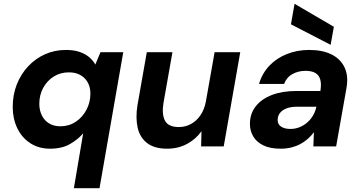

<svg xmlns="http://www.w3.org/2000/svg" viewBox="-20 -771 1899 1011"><path d="M369 220 418 -69Q391 -37 348.5 -12.5Q306 12 244 12Q184 12 139.5 -17Q95 -46 71 -96Q47 -146 47 -208Q47 -272 68.5 -326.5Q90 -381 128.5 -422Q167 -463 217.5 -485.5Q268 -508 327 -508Q368 -508 398 -498Q428 -488 449 -470.5Q470 -453 482 -431L509 -496H629L504 220ZM298 -106Q343 -106 378.5 -129.5Q414 -153 435 -192.5Q456 -232 456 -278Q456 -312 442 -337Q428 -362 403 -376Q378 -390 343 -390Q298 -390 263 -368Q228 -346 207.5 -308.5Q187 -271 187 -224Q187 -191 200 -164Q213 -137 238 -121.5Q263 -106 298 -106Z M860 12Q794 12 755.5 -17Q717 -46 705 -98Q693 -150 704 -218L753 -496H888L841 -230Q831 -170 848.5 -136Q866 -102 922 -102Q956 -102 985.5 -118Q1015 -134 1035.5 -164Q1056 -194 1064 -236L1110 -496H1245L1158 0H1039L1041 -80Q1011 -38 964.5 -13Q918 12 860 12Z M1459 12Q1402 12 1366.5 -5.5Q1331 -23 1313.5 -52.5Q1296 -82 1296 -119Q1296 -172 1326.5 -211Q1357 -250 1412 -271Q1467 -292 1542 -292H1667Q1673 -328 1666.5 -351.5Q1660 -375 1641 -386.5Q1622 -398 1588 -398Q1551 -398 1520 -381Q1489 -364 1476 -329H1344Q1360 -384 1397.5 -424Q1435 -464 1489.5 -486Q1544 -508 1608 -508Q1679 -508 1726.5 -484Q1774 -460 1795 -414.5Q1816 -369 1804 -305L1750 0H1630L1633 -75Q1619 -56 1601 -40Q1583 -24 1561.5 -12.5Q1540 -1 1514 5.5Q1488 12 1459 12ZM1509 -92Q1535 -92 1558 -101.5Q1581 -111 1599 -127Q1617 -143 1629 -164Q1641 -185 1646 -209H1543Q1512 -209 1489.5 -200.5Q1467 -192 1454.5 -176.5Q1442 -161 1442 -139Q1442 -116 1460.5 -104Q1479 -92 1509 -92ZM1721 -535 1512 -643 1531 -751 1738 -630Z"/></svg>

Font: DM Sans 24pt
Style: Bold Italic
Weight: 700
Italic angle: -10°
Designer: Colophon Foundry, Jonny Pinhorn
Foundry: Colophon Foundry
Version: Version 4.004;gftools[0.9.30]